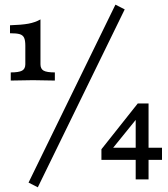

<svg xmlns="http://www.w3.org/2000/svg" viewBox="-20 -719 716 818"><path d="M87.9 -445.2V-524.2Q87.9 -546.8 82.7 -558.1Q77.4 -569.4 64.1 -573.4Q50.8 -577.4 22.6 -577.4V-611.3Q71.8 -612.9 100.8 -618.1Q129.8 -623.4 152.4 -636.3V-445.2Q152.4 -425.8 165.7 -418.1Q179 -410.5 213.7 -410.5V-375.8Q166.9 -376.6 120.2 -377.4Q73.4 -376.6 25.8 -375.8V-410.5Q60.5 -410.5 74.2 -418.1Q87.9 -425.8 87.9 -445.2ZM101.6 58.9 471.8 -699.2 511.3 -679 141.1 79ZM412.1 -83.1 566.9 -278.2 585.5 -241.9 451.6 -76.6 439.5 -89.5H670.2V-37.9H412.1ZM558.1 -226.6 566.9 -278.2H612.9V45.2H558.1Z"/></svg>

Font: Playfair Micro SmCond SmLight
Style: Regular
Weight: 360
Width: 4
Designer: Claus Eggers Sørensen
Foundry: Claus Eggers Sørensen
Version: Version 2.100;Glyphs 3.2 (3219)